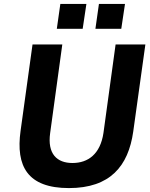

<svg xmlns="http://www.w3.org/2000/svg" viewBox="-20 -950 767 980"><path d="M421 -930H288L270 -803H402ZM618 -930H485L467 -803H599ZM660 -278 722 -723H570L508 -271C492 -164 430 -118 350 -118C271 -118 221 -164 236 -271L298 -723H146L85 -282C60 -102 120 10 332 10C542 10 635 -102 660 -278Z"/></svg>

Font: United Sans
Style: Bold Italic
Weight: 700
Italic angle: -8°
Designer: Pablo Impallari, Rodrigo Fuenzalida (Modified by Dan O. Williams)
Version: Version 1.000;PS 001.000;hotconv 1.0.88;makeotf.lib2.5.64775